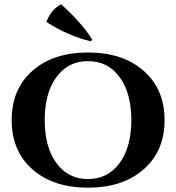

<svg xmlns="http://www.w3.org/2000/svg" viewBox="-20 -856 817 889"><path d="M400 -665Q300 -688 195 -754Q215 -811 263 -836Q304 -800 339 -761Q384 -711 407 -672ZM644 -529Q742 -444 742 -300Q742 -156 644 -71Q548 13 387 13Q228 13 131 -71Q34 -156 34 -300Q34 -444 131 -529Q227 -613 387 -613Q548 -613 644 -529ZM533 -100Q588 -174 588 -300Q588 -426 533 -500Q479 -573 387 -573Q296 -573 242 -500Q187 -426 187 -300Q187 -174 242 -100Q296 -27 387 -27Q479 -27 533 -100Z"/></svg>

Font: Cinzel Bold(RUS BY LYAJKA)
Style: Regular
Weight: 700
Designer: Natanael Gama
Version: Version 1.001;PS 001.001;hotconv 1.0.56;makeotf.lib2.0.21325